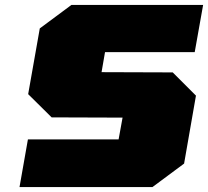

<svg xmlns="http://www.w3.org/2000/svg" viewBox="-20 -757 842 777"><path d="M59 0 93 -193H460L476 -281L189 -282L94 -376L141 -642L269 -737H802L768 -546H405L391 -465L679 -464L773 -370L725 -95L597 0Z"/></svg>

Font: Tomorrow ExtraBold
Style: Italic
Weight: 800
Italic angle: -10°
Designer: Tony de Marco, Monica Rizzolli
Foundry: Just in Type
Version: Version 2.002